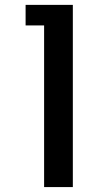

<svg xmlns="http://www.w3.org/2000/svg" viewBox="-20 -760 452 780"><path d="M159.2 -656.7H84V-740.2H275.9V0H159.2Z"/></svg>

Font: Atomic Age
Style: Regular
Weight: 400
Designer: James Grieshaber
Foundry: James Grieshaber
Version: Version 1.008; ttfautohint (v1.4.1) -l 6 -r 46 -G 0 -x 0 -H 